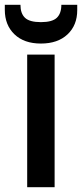

<svg xmlns="http://www.w3.org/2000/svg" viewBox="-38 -778 341 798"><path d="M189 -551V0H75V-551ZM132 -597Q62 -597 22 -635.5Q-18 -674 -18 -737V-758H47Q47 -722 66 -704Q85 -686 132 -686Q179 -686 198 -704Q217 -722 217 -758H283V-736Q283 -673 242.5 -635Q202 -597 132 -597Z"/></svg>

Font: Poppins Medium A&M
Style: Regular
Weight: 500
Designer: Ninad Kale (Devanagari), Jonny Pinhorn (Latin)
Foundry: Indian Type Foundry
Version: 4.004